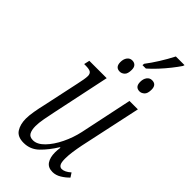

<svg xmlns="http://www.w3.org/2000/svg" viewBox="-273 -931 1001 1001"><g transform="rotate(45 227.0 -430.5)"><path d="M286 -727Q309 -757 332.5 -794.5Q356 -832 376 -871H440L437 -862Q423 -841 402 -814.5Q381 -788 357 -762Q333 -736 310 -716H285ZM225 -608Q192 -608 192 -646Q192 -668 202.5 -682Q213 -696 230 -696Q245 -696 254 -687Q263 -678 263 -659Q263 -630 251 -619Q239 -608 225 -608ZM371 -608Q338 -608 338 -646Q338 -668 348.5 -682Q359 -696 376 -696Q409 -696 409 -659Q409 -630 396.5 -619Q384 -608 371 -608ZM347 10Q314 10 299 -12.5Q284 -35 284 -72Q284 -87 287 -109H283Q252 -59 217 -25Q182 9 133 9Q88 9 70 -19Q52 -47 52 -89Q52 -112 57.5 -144Q63 -176 70 -205L113 -406Q118 -429 121 -446Q124 -463 124 -474Q124 -491 114 -498Q104 -505 76 -505H66L73 -536H201L134 -218Q127 -186 121 -153Q115 -120 115 -97Q115 -69 124 -52Q133 -35 158 -35Q189 -35 219.5 -66.5Q250 -98 273.5 -146.5Q297 -195 308 -246L369 -536H431L358 -196Q352 -166 348 -138Q344 -110 344 -86Q344 -57 351 -46Q358 -35 370 -35Q392 -35 419 -59L434 -36Q417 -18 394 -4Q371 10 347 10Z"/></g></svg>

Font: Noto Serif ExtraCondensed Light
Style: Italic
Weight: 300
Width: 2
Italic angle: -12°
Designer: Monotype Design Team
Foundry: Monotype Imaging Inc.
Version: Version 2.014; ttfautohint (v1.8.4.7-5d5b)